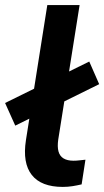

<svg xmlns="http://www.w3.org/2000/svg" viewBox="-45 -725 410 755"><path d="M202 10Q117 10 80 -37Q43 -84 57 -174L141 -705H268L184 -176Q180 -148 185 -129.5Q190 -111 205 -102Q220 -93 244 -93Q256 -93 267.5 -94.5Q279 -96 291 -97L276 0Q259 4 240.5 7Q222 10 202 10ZM15 -231 -25 -320 306 -483 345 -394Z"/></svg>

Font: Nunito Sans 11pt
Style: Bold Italic
Weight: 700
Italic angle: -9°
Version: Version 3.101;gftools[0.9.27]